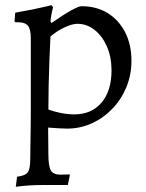

<svg xmlns="http://www.w3.org/2000/svg" viewBox="-20 -485 566 742"><path d="M41 237 46 198Q78 194 87.5 180.5Q97 167 97 126Q97 110 97.5 79Q98 48 98.5 14.5Q99 -19 99 -40V-338Q99 -372 88 -385.5Q77 -399 50 -399H39L36 -403L39 -436Q74 -442 106 -448.5Q138 -455 158.5 -460Q179 -465 179 -465L185 -457Q185 -457 181 -440Q177 -423 175 -403L179 -396Q223 -427 253.5 -444Q284 -461 295 -461Q353 -461 396 -434.5Q439 -408 463.5 -360.5Q488 -313 488 -250Q488 -196 468.5 -148.5Q449 -101 414.5 -65Q380 -29 335 -8.5Q290 12 239 12Q227 12 210 11Q193 10 179.5 9Q166 8 166 8Q166 33 166.5 59Q167 85 167 111Q167 157 176.5 173.5Q186 190 214 190Q222 190 231 189.5Q240 189 248 189L250 192L242 230Q230 230 218 230Q206 230 194.5 230Q183 230 171 230Q159 230 147 230Q119 230 94.5 231.5Q70 233 55.5 235Q41 237 41 237ZM267 -43Q334 -43 372.5 -88.5Q411 -134 411 -213Q411 -264 393.5 -304.5Q376 -345 346 -369Q316 -393 279 -393Q259 -393 230 -379.5Q201 -366 175 -344Q173 -303 171 -254Q169 -205 168 -155Q167 -105 167 -62Q187 -54 214.5 -48.5Q242 -43 267 -43Z"/></svg>

Font: Alegreya
Style: Regular
Weight: 400
Designer: Juan Pablo del Peral
Foundry: Huerta Tipografica
Version: Version 2.009